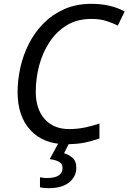

<svg xmlns="http://www.w3.org/2000/svg" viewBox="-20 -744 672 1004"><path d="M326 10Q207 10 139.5 -63Q72 -136 72 -263Q72 -327 87 -393Q102 -459 132.5 -518Q163 -577 209.5 -623.5Q256 -670 318 -697Q380 -724 458 -724Q558 -724 632 -684L596 -610Q569 -624 535.5 -634.5Q502 -645 458 -645Q383 -645 328.5 -611.5Q274 -578 238 -522.5Q202 -467 184.5 -400Q167 -333 167 -265Q167 -174 213.5 -121.5Q260 -69 342 -69Q383 -69 422.5 -77Q462 -85 500 -98V-20Q461 -6 421.5 2Q382 10 326 10ZM234 240Q207 240 189 235V183Q199 185 208.5 186Q218 187 225 187Q307 187 307 134Q307 112 288.5 102Q270 92 240 88L288 0H344L315 57Q338 64 358.5 80.5Q379 97 379 134Q379 179 342 209.5Q305 240 234 240Z"/></svg>

Font: Noto IKEA Latin
Style: Italic
Weight: 400
Italic angle: -12°
Designer: Monotype Design Team
Foundry: Monotype Imaging Inc.
Version: Version 1.0